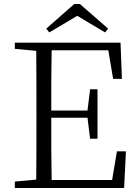

<svg xmlns="http://www.w3.org/2000/svg" viewBox="-20 -939 691 959"><path d="M366 -860 505 -777 520 -796 379 -919H351L211 -796L226 -777ZM564 -183 540 -40H238C236 -137 236 -237 236 -351H417L430 -246H467V-493H430L417 -387H236C236 -493 236 -592 238 -688H521L545 -545H589L582 -726H54V-695L161 -685C162 -588 162 -490 162 -391V-335C162 -237 162 -138 161 -42L54 -32V0H600L609 -183Z"/></svg>

Font: Noto Serif CJK JP Light
Style: Regular
Weight: 300
Designer: Ryoko NISHIZUKA 西塚涼子 (kana & ideographs); Frank Grießhammer (Latin, Greek & Cyrillic); Wenlong ZHANG 张文龙 (bopomofo); San
Foundry: Adobe Systems Incorporated
Version: Version 1.001;PS 1.001;hotconv 16.6.54;makeotf.lib2.5.65590